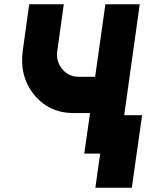

<svg xmlns="http://www.w3.org/2000/svg" viewBox="-20 -720 686 900"><path d="M117 -700 87 -485Q70 -362 140 -276Q210 -190 326 -190H402L375 0H537L635 -700H474L426 -360H350Q301 -360 271 -397Q241 -434 249 -485L279 -700ZM427 160H598L646 -180H475Z"/></svg>

Font: Unageo
Style: Black-Italic
Weight: 900
Designer: Richard Sepsi
Foundry: Richard Sepsi
Version: Version 2.000